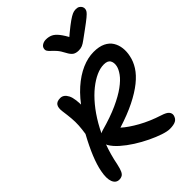

<svg xmlns="http://www.w3.org/2000/svg" viewBox="-279 -1130 1278 1278"><g transform="rotate(-45 360.0 -491.0)"><path d="M77 13Q45 13 32 -20Q19 -53 31 -114Q40 -162 65 -223.5Q90 -285 132 -362Q138 -401 140 -433.5Q142 -466 139 -500.5Q136 -535 130 -577Q125 -613 137 -631.5Q149 -650 182 -650Q214 -650 233 -613Q252 -576 249 -487L222 -483Q274 -560 330.5 -610Q387 -660 444.5 -685Q502 -710 556 -710Q607 -710 640 -694Q673 -678 690 -650.5Q707 -623 711 -589Q715 -555 707 -519Q699 -478 674 -438.5Q649 -399 603 -362Q557 -325 489 -291Q421 -257 326 -227Q366 -191 430.5 -155Q495 -119 576 -93Q614 -81 626 -66.5Q638 -52 635 -35Q629 -9 609.5 1.5Q590 12 553 12Q529 12 490 -1Q451 -14 405 -36Q359 -58 315 -86Q271 -114 236 -145Q201 -176 183 -207Q175 -223 178 -241.5Q181 -260 194.5 -276Q208 -292 230 -298Q328 -325 396 -356Q464 -387 507 -418.5Q550 -450 571.5 -480Q593 -510 598 -534Q604 -563 592.5 -583Q581 -603 545 -603Q511 -603 473 -586Q435 -569 395 -537Q355 -505 316 -458Q277 -411 242.5 -351.5Q208 -292 181 -220.5Q154 -149 138 -67Q131 -35 123 -17.5Q115 0 103.5 6.5Q92 13 77 13ZM675 -995Q690 -995 700 -988.5Q710 -982 715.5 -972Q721 -962 719 -950Q718 -941 711.5 -931.5Q705 -922 684 -904.5Q663 -887 619 -855Q584 -830 563.5 -814.5Q543 -799 528 -792.5Q513 -786 494 -786Q467 -786 451.5 -797Q436 -808 422 -835Q405 -868 389 -886Q373 -904 360.5 -915Q348 -926 341.5 -936Q335 -946 338 -960Q341 -975 356 -984Q371 -993 390 -993Q416 -993 436.5 -983.5Q457 -974 477.5 -948Q498 -922 525 -872H486Q538 -917 570.5 -942Q603 -967 622.5 -978.5Q642 -990 653.5 -992.5Q665 -995 675 -995Z"/></g></svg>

Font: Shantell Sans Medium
Style: Italic
Weight: 500
Italic angle: -11°
Designer: Stephen Nixon, Anya Danilova, Shantell Martin
Foundry: Arrow Type
Version: Version 1.011;[c5ecc13dd]